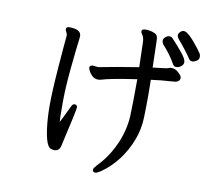

<svg xmlns="http://www.w3.org/2000/svg" viewBox="-91 -898 1181 1071"><g transform="rotate(10 500.0 -363.0)"><path d="M268 -15Q262 -15 257 -16.5Q252 -18 248 -19Q213 -33 202 -186Q200 -218 200 -258Q200 -338 211 -478.5Q222 -619 226 -656Q226 -666 220.5 -675Q215 -684 215 -690Q215 -705 232 -705Q300 -705 300 -666Q300 -657 295.5 -623.5Q291 -590 280 -479.5Q269 -369 269 -281Q269 -193 271 -175Q284 -199 299.5 -232Q315 -265 318 -270Q324 -287 339 -287Q352 -282 352 -273Q352 -256 302 -40Q293 -15 268 -15ZM856 -590Q843 -590 835 -607Q812 -649 764 -703Q758 -712 758 -722Q758 -733 769 -742.5Q780 -752 791 -752Q802 -752 810 -744Q841 -711 869.5 -676.5Q898 -642 898 -624Q898 -604 872 -592Q866 -590 856 -590ZM516 69Q500 69 500 54Q500 45 527.5 16.5Q555 -12 585 -60Q647 -165 653 -276Q656 -347 656 -485Q505 -463 456 -447Q448 -445 440 -445Q413 -445 393 -474Q381 -493 381 -504Q381 -514 397 -517Q415 -514 432 -514Q522 -532 655 -553Q652 -673 651 -698Q650 -723 636 -741Q632 -747 632 -753Q632 -766 656 -766Q673 -766 690.5 -761Q708 -756 716 -748.5Q724 -741 725 -718L729 -564Q765 -569 787.5 -571Q810 -573 816.5 -576.5Q823 -580 835 -580Q855 -580 874 -562.5Q893 -545 893 -535Q893 -508 854 -507Q787 -503 731 -495L732 -410Q732 -346 730 -280.5Q728 -215 705 -154Q654 -21 546 55Q536 60 529 64.5Q522 69 516 69ZM940 -636Q927 -636 920 -648Q913 -660 888.5 -692Q864 -724 850 -739.5Q836 -755 836 -766Q836 -776 845.5 -785.5Q855 -795 866 -795Q892 -795 957 -710Q970 -692 974 -685.5Q978 -679 978 -667Q978 -653 964.5 -644.5Q951 -636 940 -636Z"/></g></svg>

Font: LXGW WenKai Mono Medium
Style: Regular
Weight: 500
Monospace: yes
Designer: LXGW / Fontworks Inc.
Foundry: LXGW / Fontworks Inc.
Version: Version 1.520; June 14, 2025